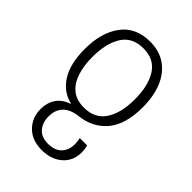

<svg xmlns="http://www.w3.org/2000/svg" viewBox="-231 -641 991 991"><g transform="rotate(45 264.5 -146.0)"><path d="M265 -542Q332 -542 379.5 -509Q427 -476 452 -416Q477 -356 477 -275Q477 -151 423 -85.5Q369 -20 276 -9Q221 -3 193.5 25.5Q166 54 166 102Q166 146 190.5 175Q215 204 264 204Q312 204 338 178Q364 152 364 106Q364 96 362.5 86.5Q361 77 359 67H413Q419 89 419 112Q419 174 376 212Q333 250 264 250Q193 250 151.5 208.5Q110 167 110 104Q110 58 132.5 24.5Q155 -9 200 -24V-27Q130 -44 91 -107.5Q52 -171 52 -276Q52 -396 106 -469Q160 -542 265 -542ZM264 -493Q184 -493 146.5 -434Q109 -375 109 -275Q109 -212 125 -163Q141 -114 174.5 -86.5Q208 -59 263 -59Q342 -59 380.5 -117Q419 -175 419 -275Q419 -374 381.5 -433.5Q344 -493 264 -493Z"/></g></svg>

Font: Noto Sans Georgian SemiCondensed Light
Style: Regular
Weight: 300
Width: 4
Designer: Monotype Design Team, Akaki Razmadze
Foundry: Google LLC
Version: Version 2.005; ttfautohint (v1.8.4.7-5d5b)